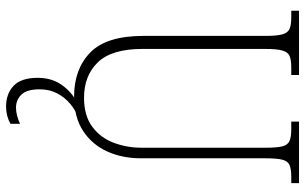

<svg xmlns="http://www.w3.org/2000/svg" viewBox="-202 -552 983 618"><g transform="rotate(90 289.0 -242.5)"><path d="M290 10Q202 10 148.5 -42Q95 -94 95 -214V-607Q95 -643 90 -660.5Q85 -678 72.5 -683.5Q60 -689 36 -689H14V-714H221V-689H196Q172 -689 159.5 -683.5Q147 -678 142 -660Q137 -642 137 -605V-210Q137 -111 180 -66.5Q223 -22 294 -22Q352 -22 387.5 -48.5Q423 -75 439 -117.5Q455 -160 455 -207V-606Q455 -643 450.5 -660.5Q446 -678 433 -683.5Q420 -689 396 -689H371V-714H569V-689H548Q524 -689 511 -683.5Q498 -678 493.5 -660Q489 -642 489 -605V-205Q489 -145 467 -96.5Q445 -48 401 -19Q357 10 290 10ZM323 229Q281 229 255.5 204.5Q230 180 230 127Q230 78 257 44Q284 10 314 0H351Q332 7 312.5 23.5Q293 40 280 64.5Q267 89 267 121Q267 162 284 179.5Q301 197 326 197Q350 197 378 184V215Q352 229 323 229Z"/></g></svg>

Font: Noto Serif Ethiopic Condensed ExtraLight
Style: Regular
Weight: 200
Width: 3
Designer: Monotype Design Team
Foundry: Monotype Imaging Inc.
Version: Version 2.102; ttfautohint (v1.8.4.7-5d5b)